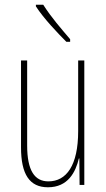

<svg xmlns="http://www.w3.org/2000/svg" viewBox="-20 -783 448 813"><path d="M163 -763H132V-756C165 -705 223 -644 261 -606H277V-617C238 -663 198 -708 163 -763ZM337 -527H311V-228C311 -82 261 -15 185 -15C127 -15 95 -60 95 -167V-527H69V-159C69 -45 105 10 183 10C268 10 300 -54 314 -112H316L317 0H337Z"/></svg>

Font: Noto Sans Arabic UI XCn Th
Style: Regular
Weight: 100
Width: 2
Designer: Monotype Design Team, Nadine Chahine and Nizar Qandah
Foundry: Monotype Imaging Inc.
Version: Version 2.010